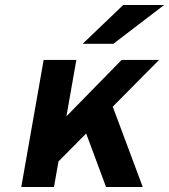

<svg xmlns="http://www.w3.org/2000/svg" viewBox="-20 -752 680 772"><path d="M186.5 -74 214 -250.5 469 -511H619.5ZM65.5 0 155.5 -511H287L197 0ZM406.5 0 308.5 -263.5 414.5 -373.5 554 0ZM312.5 -576 475.5 -732H640L436 -576Z"/></svg>

Font: Overpass ExtraBold
Style: Italic
Weight: 800
Italic angle: -10°
Designer: Delve Withrington, Dave Bailey, Thomas Jockin
Foundry: Delve Fonts LLC
Version: Version 4.000